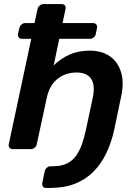

<svg xmlns="http://www.w3.org/2000/svg" viewBox="-20 -730 654 940"><path d="M205 190Q195 190 190 183Q185 176 187 166L199 108Q201 98 209.5 91Q218 84 228 84H239Q280 84 307.5 70.5Q335 57 352.5 32.5Q370 8 381.5 -25Q393 -58 401 -96L434 -251Q447 -314 426 -344.5Q405 -375 355 -375Q299 -375 260 -342.5Q221 -310 209 -251L160 -24Q158 -14 150 -7Q142 0 131 0H42Q32 0 26.5 -7Q21 -14 23 -24L133 -540H88Q77 -540 72 -546.5Q67 -553 68 -564L75 -593Q77 -603 85 -610Q93 -617 104 -617H149L164 -686Q166 -696 174.5 -703Q183 -710 193 -710H282Q293 -710 298 -703Q303 -696 301 -686L286 -617H436Q446 -617 451.5 -610Q457 -603 455 -593L449 -564Q447 -553 438.5 -546.5Q430 -540 420 -540H270L243 -410Q277 -443 320 -462.5Q363 -482 419 -482Q479 -482 518.5 -454Q558 -426 573 -375.5Q588 -325 573 -257L539 -94Q525 -31 500 21Q475 73 437 111Q399 149 347 169.5Q295 190 228 190Z"/></svg>

Font: Rubik Light Medium
Style: Italic
Weight: 500
Italic angle: -12°
Version: Version 2.104